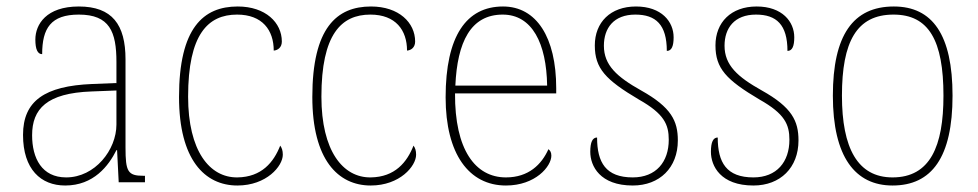

<svg xmlns="http://www.w3.org/2000/svg" viewBox="-20 -562 3016 592"><path d="M181 10C269 10 315 -51 339 -99H341L346 0H427V-20H422C374 -20 367 -33 367 -107V-379C367 -486 326 -542 223 -542C123 -542 89 -487 89 -440C89 -410 96 -395 110 -395C110 -475 137 -517 223 -517C318 -517 339 -464 339 -371V-306L264 -303C118 -297 51 -251 51 -146C51 -40 106 10 181 10ZM184 -15C109 -15 79 -74 79 -145C79 -226 124 -275 262 -280L339 -283V-178C339 -100 273 -15 184 -15Z M712 10C802 10 852 -50 852 -85C852 -98 849 -106 844 -113C824 -62 787 -16 712 -15C626 -14 560 -97 560 -264C560 -456 621 -517 711 -517C789 -517 824 -469 824 -406C837 -407 849 -416 849 -434C849 -492 799 -542 713 -542C607 -542 532 -476 532 -263C532 -70 611 10 712 10Z M1123 10C1213 10 1263 -50 1263 -85C1263 -98 1260 -106 1255 -113C1235 -62 1198 -16 1123 -15C1037 -14 971 -97 971 -264C971 -456 1032 -517 1122 -517C1200 -517 1235 -469 1235 -406C1248 -407 1260 -416 1260 -434C1260 -492 1210 -542 1124 -542C1018 -542 943 -476 943 -263C943 -70 1022 10 1123 10Z M1540 10C1631 10 1680 -49 1680 -82C1680 -93 1676 -98 1671 -102C1650 -55 1610 -15 1540 -15C1445 -15 1382 -101 1383 -274H1695V-290C1695 -447 1634 -542 1531 -542C1418 -542 1354 -451 1354 -262C1354 -87 1426 10 1540 10ZM1667 -298H1384C1390 -432 1431 -517 1530 -517C1621 -517 1665 -428 1667 -298Z M1931 10C2014 10 2070 -45 2070 -129C2070 -189 2050 -231 1957 -283C1882 -325 1842 -361 1842 -421C1842 -475 1872 -517 1939 -517C2002 -517 2036 -486 2036 -405C2051 -405 2057 -420 2057 -447C2057 -495 2020 -542 1941 -542C1862 -542 1814 -493 1814 -422C1814 -351 1847 -316 1950 -255C2028 -211 2042 -178 2042 -131C2042 -63 2003 -15 1931 -15C1848 -15 1821 -61 1821 -138C1807 -138 1800 -124 1800 -94C1800 -50 1830 10 1931 10Z M2303 10C2386 10 2442 -45 2442 -129C2442 -189 2422 -231 2329 -283C2254 -325 2214 -361 2214 -421C2214 -475 2244 -517 2311 -517C2374 -517 2408 -486 2408 -405C2423 -405 2429 -420 2429 -447C2429 -495 2392 -542 2313 -542C2234 -542 2186 -493 2186 -422C2186 -351 2219 -316 2322 -255C2400 -211 2414 -178 2414 -131C2414 -63 2375 -15 2303 -15C2220 -15 2193 -61 2193 -138C2179 -138 2172 -124 2172 -94C2172 -50 2202 10 2303 10Z M2732 10C2853 10 2917 -77 2917 -267C2917 -455 2855 -542 2736 -542C2610 -542 2548 -453 2548 -267C2548 -78 2617 10 2732 10ZM2732 -15C2624 -15 2576 -106 2576 -267C2576 -433 2621 -517 2735 -517C2844 -517 2889 -437 2889 -267C2889 -111 2848 -15 2732 -15Z"/></svg>

Font: Noto Serif Tamil SemiCondensed Thin
Style: Regular
Weight: 100
Width: 4
Designer: Indian Type Foundry, Tom Grace, and the Monotype Design Team
Foundry: Monotype Imaging Inc.
Version: Version 2.004